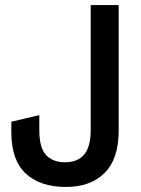

<svg xmlns="http://www.w3.org/2000/svg" viewBox="-20 -725 560 762"><path d="M242 17Q139 17 82 -36.5Q25 -90 25 -199V-242L136 -268V-209Q136 -139 162.5 -110Q189 -81 239 -81Q287 -81 313.5 -111Q340 -141 340 -211V-705H451V-206Q451 -94 395 -38.5Q339 17 242 17Z"/></svg>

Font: TikTok Sans 24pt Medium
Style: Regular
Weight: 500
Version: Version 4.000